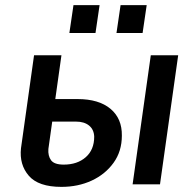

<svg xmlns="http://www.w3.org/2000/svg" viewBox="-20 -720 758 750"><path d="M498 0 569 -504H676L605 0ZM220 10Q130 10 92.5 -33.5Q55 -77 62 -141L113 -504H220L196 -333H283Q366 -333 411.5 -295Q457 -257 456 -190Q456 -129 423.5 -84Q391 -39 338 -14.5Q285 10 220 10ZM229 -77Q282 -77 315 -106Q348 -135 348 -186Q347 -214 328 -229.5Q309 -245 277 -245H184L169 -138Q167 -111 179.5 -94Q192 -77 229 -77ZM435 -591 451 -700H553L537 -591ZM251 -591 267 -700H369L353 -591Z"/></svg>

Font: Finlandica Medium
Style: Italic
Weight: 500
Italic angle: -8°
Designer: Niklas Ekholm, Juho Hiilivirta, Jaakko Suomalainen
Foundry: Helsinki Type Studio
Version: Version 1.063